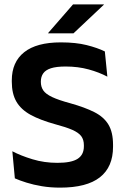

<svg xmlns="http://www.w3.org/2000/svg" viewBox="-20 -846 573 879"><path d="M255 13Q210.5 13 171.8 6.5Q133 0 101.8 -9.8Q70.5 -19.5 48 -29.5L36.5 -153.5Q75.5 -133 129 -116.8Q182.5 -100.5 243 -100.5Q307 -100.5 335.5 -119Q364 -137.5 364 -176V-181.5Q364 -206.5 351.8 -222.8Q339.5 -239 311 -251.5Q282.5 -264 233.5 -277Q164.5 -296 120.2 -320.2Q76 -344.5 55 -380.8Q34 -417 34 -472V-478Q34 -562 90.8 -607Q147.5 -652 258.5 -652Q327.5 -652 377 -639.5Q426.5 -627 460 -610.5L471.5 -495Q434 -515 385.8 -528.2Q337.5 -541.5 280.5 -541.5Q238 -541.5 213.2 -533.5Q188.5 -525.5 177.8 -510Q167 -494.5 167 -472.5V-471Q167 -448.5 178.2 -432Q189.5 -415.5 218.5 -401.8Q247.5 -388 301 -373.5Q369 -354.5 412.2 -332.5Q455.5 -310.5 476.5 -275.5Q497.5 -240.5 497.5 -183V-174Q497.5 -81.5 437.2 -34.2Q377 13 255 13ZM314.5 -826H455.5V-824.5L316.5 -693.5H200.5V-695Z"/></svg>

Font: Anek Latin Medium SemiBold
Style: Regular
Weight: 600
Version: Version 1.003